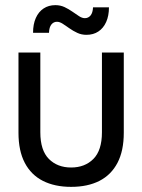

<svg xmlns="http://www.w3.org/2000/svg" viewBox="-20 -715 553 747"><path d="M256.7 12Q192.9 12 146.9 -11.3Q100.9 -34.7 76.4 -81.5Q51.9 -128.3 51.9 -198.5V-510.7H136.9V-200.4Q136.9 -130.1 170.1 -96.7Q203.3 -63.3 256.7 -63.3Q310.2 -63.3 343.4 -96.7Q376.6 -130.1 376.6 -200.4V-510.7H461.6V-198.5Q461.6 -128.3 437.1 -81.5Q412.6 -34.7 366.9 -11.3Q321.2 12 256.7 12ZM316.3 -579.5Q296.9 -579.5 280.6 -587.2Q264.2 -594.8 250 -604.9Q235.9 -615 224 -622.6Q212 -630.3 201.6 -630.3Q188.6 -630.3 180 -619.8Q171.4 -609.3 170.6 -587.3H108.6Q108.6 -621.1 119.4 -645.1Q130.1 -669.2 149.7 -682.1Q169.3 -695 195.4 -695Q214.7 -695 231.1 -687.4Q247.4 -679.7 261.6 -669.7Q275.8 -659.6 287.7 -652Q299.6 -644.3 310.1 -644.3Q323.7 -644.3 332.4 -654.9Q341 -665.4 341.9 -686.4H403.9Q403.9 -653.7 393.1 -629.5Q382.3 -605.4 362.8 -592.5Q343.3 -579.5 316.3 -579.5Z"/></svg>

Font: TikTok Sans Light
Style: Regular
Weight: 300
Version: Version 4.000